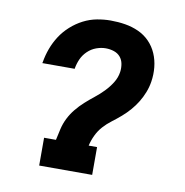

<svg xmlns="http://www.w3.org/2000/svg" viewBox="-65 -591 630 653"><g transform="rotate(10 250.0 -264.0)"><path d="M112 0V-96H153Q157 -115 161.5 -134.5Q166 -154 175 -172Q184 -190 197 -206Q210 -222 225.5 -236Q241 -250 257.5 -263Q274 -276 288.5 -291Q303 -306 314 -323.5Q325 -341 328 -361Q330 -375 327.5 -389Q325 -403 316.5 -413Q308 -423 294.5 -427.5Q281 -432 266 -432Q250 -432 233.5 -426Q217 -420 204 -407.5Q191 -395 184 -379.5Q177 -364 174 -347Q174 -347 174 -346.5Q174 -346 174 -345H62Q62 -346 62.5 -347Q63 -348 63 -349Q67 -373 75.5 -396Q84 -419 97.5 -440Q111 -461 130.5 -478.5Q150 -496 172.5 -507.5Q195 -519 219 -523.5Q243 -528 266 -528Q292 -528 316.5 -524Q341 -520 363 -510Q385 -500 401.5 -483Q418 -466 427.5 -444Q437 -422 439.5 -397Q442 -372 438 -347Q435 -328 428 -310Q421 -292 411 -275.5Q401 -259 388 -244Q375 -229 360 -216Q345 -203 329 -191Q313 -179 300 -164.5Q287 -150 278.5 -132Q270 -114 266 -96H295V0Z"/></g></svg>

Font: Iosevka Gothic
Style: Bold Italic
Weight: 700
Italic angle: -9°
Monospace: yes
Designer: Belleve Invis
Foundry: Belleve Invis
Version: Version 15.5.1; ttfautohint (v1.8.4)